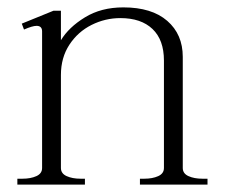

<svg xmlns="http://www.w3.org/2000/svg" viewBox="-20 -500 609 520"><path d="M542 -16V0H359V-16H371Q393 -16 408.5 -23Q424 -30 424 -45V-336Q424 -392 393 -421.5Q362 -451 306 -451Q265 -451 228 -432.5Q191 -414 168 -379Q145 -344 145 -297V-45Q145 -30 160.5 -23Q176 -16 198 -16H210V0H27V-16H41Q63 -16 78.5 -23Q94 -30 94 -45V-415Q94 -430 79 -430Q68 -430 45 -420L39 -436L125 -471H145V-391Q166 -426 210 -453Q254 -480 314 -480Q391 -480 433 -443.5Q475 -407 475 -346V-45Q475 -30 490.5 -23Q506 -16 528 -16Z"/></svg>

Font: Taviraj ExtraLight
Style: Regular
Weight: 200
Designer: Katatrad Team
Foundry: CadsonDemak
Version: Version 1.030